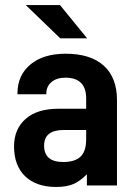

<svg xmlns="http://www.w3.org/2000/svg" viewBox="-20 -741 541 767"><path d="M393.6 -479.5Q447.3 -431.6 447.3 -341.8V0H327.1V-44.9Q298.8 -16.6 273.4 -5.9Q246.1 5.9 204.1 5.9Q125 5.9 80.1 -37.1Q36.1 -80.1 36.1 -156.2Q36.1 -225.6 83 -266.6Q128.9 -306.6 213.9 -306.6H324.2V-347.7Q324.2 -430.7 241.2 -430.7Q206.1 -430.7 185.5 -413.1Q165 -395.5 165 -367.2V-364.3H49.8V-368.2Q49.8 -440.4 101.6 -483.4Q153.3 -526.4 242.2 -526.4Q340.8 -526.4 393.6 -479.5ZM302.7 -116.2Q324.2 -137.7 324.2 -184.6V-221.7H234.4Q156.2 -221.7 156.2 -159.2Q156.2 -93.8 232.4 -93.8Q280.3 -93.8 302.7 -116.2ZM83 -720.7H219.7L328.1 -587.9H220.7Z"/></svg>

Font: Altinn-DIN
Style: DIN-Bold
Weight: 700
Designer: Charles Nix
Foundry: Altinn
Version: Version 2.00